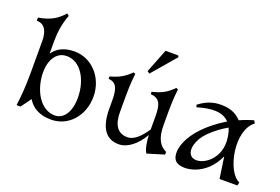

<svg xmlns="http://www.w3.org/2000/svg" viewBox="-109 -1180 2252 1543"><g transform="rotate(20 1017.0 -408.5)"><path d="M408 15C557 15 667 -112 667 -274C667 -437 550 -565 401 -565C313 -565 254 -533 217 -480V-583C217 -659 227 -740 258 -817L240 -832C189 -773 133 -737 30 -720V-693C104 -693 127 -629 127 -553V-282C127 -156 119 -77 109 0H143L206 -87C244 -24 308 15 408 15ZM430 -27C327 -23 241 -124 222 -272C206 -398 252 -495 334 -507C439 -522 527 -430 548 -283C567 -137 518 -31 430 -27Z M986 15C1060 15 1136 -43 1190 -138C1192 -82 1203 -16 1223 9L1367 -35V-58C1307 -84 1274 -144 1274 -253V-301C1274 -407 1274 -477 1285 -562L1268 -569C1223 -523 1182 -493 1092 -472V-452C1167 -446 1189 -406 1189 -297V-184C1146 -122 1096 -62 1032 -62C950 -62 909 -123 909 -231V-301C909 -407 909 -477 920 -562L903 -569C858 -523 812 -493 732 -472V-452C797 -446 819 -406 819 -297V-227C819 -71 874 15 986 15ZM1005 -617 1025 -603 1200 -807 1193 -820H1085Z M1467 -498 1473 -478C1584 -511 1684 -520 1744 -455C1434 -267 1411 -54 1477 -7C1539 37 1731 13 1818 -184L1845 0H1997L2004 -28C1885 -78 1819 -415 1959 -516L1945 -539C1912 -530 1870 -515 1828 -496C1781 -546 1728 -565 1653 -565C1576 -565 1520 -538 1467 -498ZM1570 -95C1530 -133 1551 -228 1625 -302C1676 -353 1728 -388 1772 -413C1775 -405 1779 -397 1782 -388C1813 -275 1787 -202 1749 -152C1693 -79 1608 -60 1570 -95Z"/></g></svg>

Font: Basteleur Moonlight
Style: Regular
Weight: 300
Designer: Keussel
Foundry: Keussel Studio
Version: Version 1.300;Glyphs 3.2 (3192)